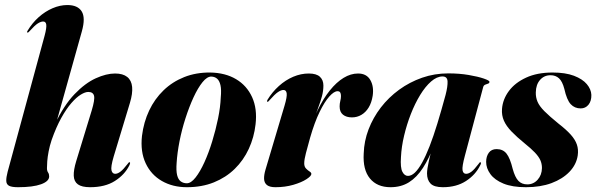

<svg xmlns="http://www.w3.org/2000/svg" viewBox="-20 -752 2426 781"><path d="M207 -246 313 -624.5Q328.5 -680 312.2 -705.8Q296 -731.5 254 -731.5Q224 -731.5 193.8 -718.5Q163.5 -705.5 137.2 -682Q111 -658.5 92.5 -627.5Q90.5 -624.5 90.2 -622.2Q90 -620 91.5 -619.5Q94 -619.5 95.8 -620.8Q97.5 -622 100 -625Q121 -648.5 133.5 -656.5Q146 -664.5 155.5 -664.5Q166.5 -664.5 168.2 -651.8Q170 -639 161.5 -607L11 -53Q5 -30 5.5 -16Q6 -2 17 3.8Q28 9.5 53.5 9.5Q114 9.5 147 -2.5Q180 -14.5 180 -34.5Q180 -44 175.5 -50.5Q171 -57 171 -68Q171 -78 172.2 -95.8Q173.5 -113.5 177.8 -136Q182 -158.5 190 -182.5Q208.5 -235 229.2 -272.2Q250 -309.5 270.5 -333Q291 -356.5 308.8 -367.2Q326.5 -378 339 -378Q358.5 -378 362.5 -362.5Q366.5 -347 353 -302.5L290 -96.5Q279 -60.5 280 -37Q281 -13.5 297 -2Q313 9.5 346.5 9.5Q407.5 9.5 447.2 -15.8Q487 -41 506 -79Q509 -85.5 509.2 -88.8Q509.5 -92 507 -92Q505 -92.5 503.8 -91Q502.5 -89.5 498.5 -84.5Q481.5 -62.5 470 -53.8Q458.5 -45 448.5 -45Q437 -45 433.5 -59Q430 -73 442.5 -115.5L508.5 -333.5Q520 -371.5 517.5 -398.2Q515 -425 497.5 -439Q480 -453 448 -453Q412.5 -453 369.5 -433.5Q326.5 -414 283.2 -369Q240 -324 203.5 -247Z M835 -457Q896.5 -456 940.2 -430Q984 -404 1005.5 -356.8Q1027 -309.5 1019.5 -246Q1013.5 -193 992 -146.5Q970.5 -100 934.8 -65Q899 -30 850 -10.2Q801 9.5 740 9.5Q682.5 9.5 638.5 -15.8Q594.5 -41 572.5 -88Q550.5 -135 557.5 -199Q564.5 -255.5 586.8 -302.5Q609 -349.5 645.2 -384.5Q681.5 -419.5 729.5 -438.5Q777.5 -457.5 835 -457ZM740 -6.5Q757 -6.5 775.5 -30Q794 -53.5 811.5 -92Q829 -130.5 843.2 -177Q857.5 -223.5 867 -270Q876.5 -316.5 878 -355.5Q881 -387 876.8 -405.5Q872.5 -424 863 -432Q853.5 -440 840 -440.5Q822.5 -441 803.8 -417.8Q785 -394.5 767.2 -356Q749.5 -317.5 734.5 -271Q719.5 -224.5 710.2 -177.2Q701 -130 698.5 -90Q696 -57.5 700.5 -39.5Q705 -21.5 715.5 -14Q726 -6.5 740 -6.5Z M1067 -338Q1066 -338.5 1066 -340.2Q1066 -342 1068 -346Q1087.5 -378 1114.5 -402.2Q1141.5 -426.5 1172.8 -439.8Q1204 -453 1236 -453Q1267 -453 1281.2 -439.8Q1295.5 -426.5 1295.5 -404Q1295.5 -382.5 1289.5 -360.2Q1283.5 -338 1274 -313Q1264.5 -288 1254.5 -258.5Q1244.5 -229 1236.5 -194L1230.5 -196.5Q1249 -256 1272 -303.5Q1295 -351 1321.8 -384.2Q1348.5 -417.5 1377.5 -435.2Q1406.5 -453 1436.5 -453Q1471 -453 1486.2 -426.8Q1501.5 -400.5 1496 -362.5Q1491.5 -334 1479.5 -314.5Q1467.5 -295 1450 -284.8Q1432.5 -274.5 1411.5 -274.5Q1389 -274.5 1375.2 -285.5Q1361.5 -296.5 1361.5 -319Q1361.5 -330.5 1364.2 -341.2Q1367 -352 1367 -361.5Q1367 -371 1363.8 -376Q1360.5 -381 1353 -381Q1339 -381 1319.8 -359.8Q1300.5 -338.5 1280 -296.5Q1259.5 -254.5 1241.5 -192Q1231.5 -156 1224.5 -129.5Q1217.5 -103 1217.5 -87.5Q1217.5 -74 1224.8 -66.5Q1232 -59 1239.2 -54.5Q1246.5 -50 1246.5 -44.5Q1246.5 -36 1226.5 -23Q1206.5 -10 1173 -0.2Q1139.5 9.5 1100.5 9.5Q1077 9.5 1066 0.8Q1055 -8 1054.2 -24Q1053.5 -40 1060 -62L1137.5 -322.5Q1148 -358 1146.2 -372Q1144.5 -386 1133 -386Q1123.5 -386 1110.8 -377.5Q1098 -369 1075.5 -343.5Q1073 -340 1071 -339Q1069 -338 1067 -338Z M1871 -118.5Q1859 -74 1861.5 -59.5Q1864 -45 1876 -45Q1886 -45 1897.5 -53.5Q1909 -62 1926 -84.5Q1929.5 -89.5 1931 -91Q1932.5 -92.5 1934 -92Q1936.5 -92 1936.5 -88.5Q1936.5 -85 1933 -79Q1914 -40.5 1875.2 -15.5Q1836.5 9.5 1781.5 9.5Q1746 9.5 1731.5 -5.2Q1717 -20 1717 -46.5Q1717 -55 1719 -68Q1721 -81 1724.5 -97.2Q1728 -113.5 1732.5 -131Q1737 -148.5 1742 -166L1747 -164Q1725.5 -108 1700.5 -69.2Q1675.5 -30.5 1643.5 -10.5Q1611.5 9.5 1568.5 9.5Q1514 9.5 1484.8 -26Q1455.5 -61.5 1459.5 -128Q1461 -178 1479.2 -225.8Q1497.5 -273.5 1529.2 -314.8Q1561 -356 1603.5 -387Q1646 -418 1696.8 -435.8Q1747.5 -453.5 1804 -453.5Q1848.5 -453.5 1886.5 -447Q1924.5 -440.5 1947.8 -432.5Q1971 -424.5 1971 -419.5Q1971 -413.5 1965.2 -411.8Q1959.5 -410 1953.5 -407.5Q1947.5 -405 1945.5 -398ZM1611 -113Q1608 -70 1616.8 -53.2Q1625.5 -36.5 1639.5 -36.5Q1653.5 -36.5 1667.8 -50Q1682 -63.5 1697 -90.5Q1712 -117.5 1727.5 -157.2Q1743 -197 1759 -249.2Q1775 -301.5 1792.5 -366Q1801.5 -401 1800.5 -421Q1799.5 -441 1780 -441Q1757 -441 1733.5 -420.5Q1710 -400 1689 -365.5Q1668 -331 1651.2 -288.2Q1634.5 -245.5 1623.8 -200.2Q1613 -155 1611 -113Z M2125 -2Q2150 -2 2167 -21Q2184 -40 2184.5 -68.5Q2184.5 -86 2177.8 -100.8Q2171 -115.5 2155.5 -131.8Q2140 -148 2114.5 -168.5Q2082.5 -194.5 2061 -216.8Q2039.5 -239 2029.8 -261Q2020 -283 2022 -309Q2025 -348 2050 -381.8Q2075 -415.5 2120 -436.2Q2165 -457 2227.5 -457Q2280 -457 2314.8 -443.8Q2349.5 -430.5 2367 -409.8Q2384.5 -389 2385.5 -366Q2386 -341 2373.8 -326Q2361.5 -311 2342 -311Q2317.5 -311 2301.5 -328.2Q2285.5 -345.5 2275.5 -390.5Q2267.5 -421 2253.8 -433.5Q2240 -446 2219.5 -446Q2193.5 -446 2176.8 -427Q2160 -408 2159.5 -376Q2159 -356 2166.5 -338.2Q2174 -320.5 2194.2 -300Q2214.5 -279.5 2252 -249Q2283 -225 2301.2 -204.8Q2319.5 -184.5 2326.5 -164.2Q2333.5 -144 2330 -119.5Q2324.5 -82.5 2296.5 -53.2Q2268.5 -24 2223.5 -7.2Q2178.5 9.5 2119.5 9.5Q2064 9.5 2028 -5.2Q1992 -20 1974.8 -43.8Q1957.5 -67.5 1957.5 -93.5Q1957.5 -115.5 1968.2 -130.5Q1979 -145.5 2000 -145.5Q2026 -145.5 2040.5 -127Q2055 -108.5 2065.5 -65Q2075 -30.5 2088.8 -16.2Q2102.5 -2 2125 -2Z"/></svg>

Font: Fraunces 120pt
Style: Bold Italic
Weight: 700
Italic angle: -16°
Version: Version 1.000;[b76b70a41]